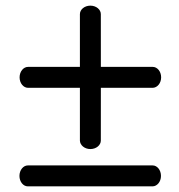

<svg xmlns="http://www.w3.org/2000/svg" viewBox="-20 -660 634 680"><path d="M520.8 0C536.5 -0.4 550.1 -16.2 550.1 -37C550.1 -58 536.5 -74.1 520.8 -74.1H78.3C62.8 -74.1 48.9 -58 48.9 -37C48.9 -16.2 62.5 0 78.3 0ZM521.1 -349C536.9 -349.4 550.7 -365.2 550.7 -386.1C550.7 -407 536.9 -423.1 521.1 -423.1C521 -423.2 434.2 -423.2 337.2 -423.2C337.1 -521.8 337.1 -610 337.1 -610C337.1 -625.9 321 -640 300.1 -640C279.2 -640 263 -626.1 263 -610V-423.2C165.9 -423.1 79.1 -423.1 79.1 -423.1C63.4 -423.1 49.4 -407 49.4 -386.1C49.4 -365.2 63.2 -349 79.1 -349H263V-162.1C263.4 -146 279.2 -132.1 300.1 -132.1C321 -132.1 337.1 -146 337.1 -162.1C337.2 -162.2 337.2 -250.4 337.2 -349Z"/></svg>

Font: Hi.
Style: Tall Regular
Weight: 400
Designer: Mew Too, Robert Jablonski
Foundry: Cannot Into Space Fonts
Version: Version 1.996